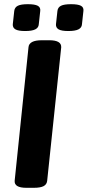

<svg xmlns="http://www.w3.org/2000/svg" viewBox="-20 -894 418 916"><path d="M106 2Q47 2 50 -32L116 -669Q119 -702 180 -702H215Q274 -702 272 -668L205 -31Q203 -14 188 -6Q173 2 141 2ZM306 -746Q273 -746 259.5 -754Q246 -762 247 -778L254 -842Q256 -859 271 -866.5Q286 -874 319 -874Q352 -874 366 -866.5Q380 -859 378 -842L371 -778Q370 -762 354.5 -754Q339 -746 306 -746ZM100 -746Q67 -746 53.5 -754Q40 -762 41 -778L48 -842Q50 -859 65 -866.5Q80 -874 113 -874Q146 -874 160 -866.5Q174 -859 172 -842L165 -778Q164 -762 148.5 -754Q133 -746 100 -746Z"/></svg>

Font: Asap Semi Expanded Semi Expanded Regular
Style: Bold Italic
Weight: 700
Width: 6
Italic angle: -6°
Designer: Pablo Cosgaya
Foundry: Omnibus-Type
Version: Version 3.001; ttfautohint (v1.8.4.7-5d5b)